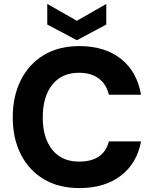

<svg xmlns="http://www.w3.org/2000/svg" viewBox="-20 -947 784 979"><path d="M385 12Q279 12 203 -33.5Q127 -79 86 -160.5Q45 -242 45 -348Q45 -456 86 -538Q127 -620 203 -666Q279 -712 385 -712Q514 -712 596.5 -647Q679 -582 699 -464H535Q523 -517 484 -546.5Q445 -576 383 -576Q295 -576 246.5 -515Q198 -454 198 -348Q198 -244 246.5 -183.5Q295 -123 383 -123Q509 -123 535 -226H699Q679 -115 596.5 -51.5Q514 12 385 12ZM372 -742 221 -822V-927L372 -841L522 -927V-822Z"/></svg>

Font: DM Sans Black
Style: Regular
Weight: 900
Designer: Colophon Foundry, Jonny Pinhorn
Foundry: Colophon Foundry
Version: Version 4.004; ttfautohint (v1.8.4.7-5d5b)